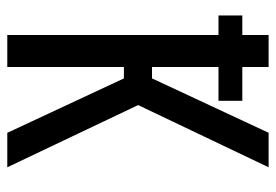

<svg xmlns="http://www.w3.org/2000/svg" viewBox="-138 -638 775 540"><g transform="rotate(90 250.0 -367.5)"><path d="M78 0V-594H23V-661H78V-735H168V-661H263V-594H168V-407H200L353 -735H450L275 -368L450 0H353L200 -328H168V0Z"/></g></svg>

Font: Iosevka Bendy Medium
Style: Regular
Weight: 500
Monospace: yes
Designer: Belleve Invis
Foundry: Belleve Invis
Version: Version 30.1.2